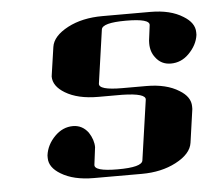

<svg xmlns="http://www.w3.org/2000/svg" viewBox="-41 -506 632 551"><g transform="rotate(-5 275.5 -230.5)"><path d="M81.1 -68.8V-76.2Q85 -106.9 108.9 -130.9Q131.8 -153.8 161.1 -153.8Q188 -153.8 205.1 -130.9Q219.2 -109.4 219.2 -87.9Q219.2 -86.4 218.5 -82.8Q217.8 -79.1 217.8 -77.1L212.9 -38.1Q210 -19 278.8 -19Q348.1 -19 351.1 -38.1L376 -210.9Q378.9 -229.5 310.1 -231H241.2Q182.1 -231 146 -252.9Q112.8 -272.9 112.8 -300.8Q112.8 -301.8 113.3 -304.4Q113.8 -307.1 113.8 -308.1L125 -384.8Q129.4 -416 172.9 -439Q214.8 -460.9 272.9 -460.9H411.1Q468.8 -460.9 504.9 -438Q537.1 -418.5 537.1 -391.1V-383.8Q533.2 -354.5 508.8 -330.1Q486.8 -308.1 457 -308.1Q429.2 -308.1 413.1 -330.1Q399.9 -346.7 399.9 -371.1Q399.9 -379.9 400.9 -384.8L405.8 -422.9Q408.7 -441.9 338.9 -441.9Q271 -441.9 268.1 -422.9L246.1 -269Q243.2 -250 312 -250H380.9Q439 -250 475.1 -227.1Q506.8 -208 506.8 -180.2V-172.9L493.2 -77.1Q488.8 -44.9 444.8 -22Q402.8 0 346.2 0H208Q149.9 0 113.8 -22Q81.1 -41.5 81.1 -68.8Z"/></g></svg>

Font: Hjet
Style: Italic
Weight: 400
Designer: T. Christopher White
Version: Version 1.2